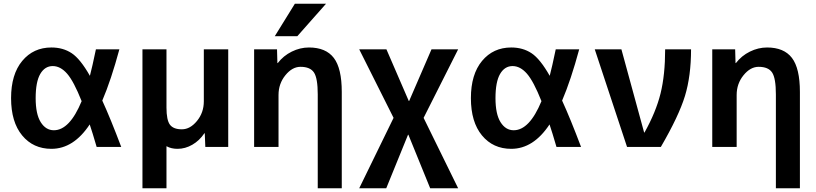

<svg xmlns="http://www.w3.org/2000/svg" viewBox="-20 -783 4346 1023"><path d="M525 -247Q569 -151 626 0H495Q472 -79 458 -120Q372 10 254 10Q157 10 98 -61.5Q39 -133 39 -260Q39 -387 98.5 -458.5Q158 -530 254 -530Q316 -530 362 -499.5Q408 -469 459 -379Q471 -424 491 -520H616Q572 -357 525 -247ZM415 -244Q373 -350 337.5 -390.5Q302 -431 261 -431Q219 -431 194.5 -389Q170 -347 170 -260Q170 -175 197 -132Q224 -89 267 -89Q351 -89 415 -244Z M1066 -520H1196V0H1074L1071 -73H1069Q1043 -34 1005 -12Q967 10 926 10Q892 10 867 -4V220H739V-520H867V-210Q867 -143 885.5 -118.5Q904 -94 949 -94Q993 -94 1029.5 -138.5Q1066 -183 1066 -243Z M1334 -520H1456L1458 -447H1460Q1490 -486 1534.5 -508Q1579 -530 1626 -530Q1716 -530 1758.5 -474.5Q1801 -419 1801 -293V220H1673V-280Q1673 -366 1653 -396.5Q1633 -427 1581 -427Q1537 -427 1500.5 -382Q1464 -337 1464 -277V0H1334ZM1551 -763H1717L1564 -590H1444Z M2156 -65H2154L2038 220H1894L2077 -155L1894 -520H2039L2158 -245H2160L2279 -520H2421L2237 -155L2421 220H2272Z M2975 -247Q3019 -151 3076 0H2945Q2922 -79 2908 -120Q2822 10 2704 10Q2607 10 2548 -61.5Q2489 -133 2489 -260Q2489 -387 2548.5 -458.5Q2608 -530 2704 -530Q2766 -530 2812 -499.5Q2858 -469 2909 -379Q2921 -424 2941 -520H3066Q3022 -357 2975 -247ZM2865 -244Q2823 -350 2787.5 -390.5Q2752 -431 2711 -431Q2669 -431 2644.5 -389Q2620 -347 2620 -260Q2620 -175 2647 -132Q2674 -89 2717 -89Q2801 -89 2865 -244Z M3414 -77Q3475 -186 3499.5 -285Q3524 -384 3524 -520H3662Q3662 -378 3629.5 -271.5Q3597 -165 3501 0H3321L3149 -520H3291L3412 -77Z M3775 -520H3897L3899 -447H3901Q3931 -486 3975.5 -508Q4020 -530 4067 -530Q4157 -530 4199.5 -474.5Q4242 -419 4242 -293V220H4114V-280Q4114 -366 4094 -396.5Q4074 -427 4022 -427Q3978 -427 3941.5 -382Q3905 -337 3905 -277V0H3775Z"/></svg>

Font: M PLUS 1p
Style: Bold
Weight: 700
Version: Version 1.062